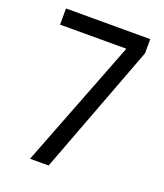

<svg xmlns="http://www.w3.org/2000/svg" viewBox="-133 -804 765 893"><g transform="rotate(20 250.0 -357.0)"><path d="M367 -634H39V-714H456V-644L213 0H121Z"/></g></svg>

Font: Noto Sans Bengali SemiCondensed
Style: Regular
Weight: 400
Width: 4
Designer: Jelle Bosma - Monotype Design Team
Foundry: Monotype Imaging Inc.
Version: Version 2.003